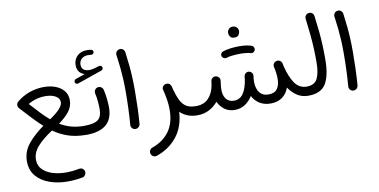

<svg xmlns="http://www.w3.org/2000/svg" viewBox="-88 -903 2990 1514"><g transform="rotate(-10 1407.0 -146.0)"><path d="M54.2 139.2Q54.2 61 104 0.2Q153.8 -60.5 230.5 -114.7Q192.4 -148.9 152.3 -191.4Q112.3 -233.9 66.9 -283.7Q64.9 -285.6 63 -288.1Q57.6 -295.4 56.6 -305.2Q54.7 -319.8 63.5 -331.5Q65.9 -335 69.3 -337.4Q113.3 -375 169.9 -395.3Q226.6 -415.5 286.1 -415.5Q337.9 -415.5 379.6 -399.7Q421.4 -383.8 446.3 -353.3Q471.2 -322.8 471.2 -278.3Q471.2 -227.5 440.2 -188Q409.2 -148.4 355.5 -109.9Q397.5 -84.5 445.1 -71.3Q492.7 -58.1 552.2 -58.1H552.7Q567.4 -58.1 578.1 -47.9Q588.9 -37.6 588.9 -22Q588.9 -6.8 578.1 3.7Q567.4 14.2 552.7 14.2H552.2Q471.2 14.2 408.7 -6.6Q346.2 -27.3 291 -66.4Q210.9 -13.7 168.7 34.7Q126.5 83 126.5 139.2Q126.5 187 157.7 218Q189 249 238.5 263.9Q288.1 278.8 343.3 278.8Q368.2 278.8 395.3 276.1Q422.4 273.4 450.2 268.1Q467.3 265.1 479.2 275.1Q491.2 285.2 492.7 299.8Q494.1 313 485.8 325.2Q477.5 337.4 463.4 340.3Q402.3 351.1 343.3 351.1Q266.6 351.1 200.7 327.9Q134.8 304.7 94.5 257.6Q54.2 210.4 54.2 139.2ZM286.1 -342.3Q210.4 -342.3 147 -304.2Q187 -259.8 222.4 -222.4Q257.8 -185.1 292 -156.2Q398.9 -227.5 398.9 -274.9Q398.9 -306.2 367.2 -324.2Q335.4 -342.3 286.1 -342.3Z M534.2 -408.2Q531.7 -415 535.2 -422.9Q538.6 -430.7 546.4 -433.6L623 -460Q596.2 -467.3 580.1 -487.8Q564 -508.3 564 -539.6Q564 -584.5 593 -613.5Q622.1 -642.6 669.9 -642.6Q689 -642.6 704.6 -640.1Q712.4 -638.7 717.5 -632.6Q722.7 -626.5 721.7 -619.1Q721.2 -611.3 714.6 -605.5Q708 -599.6 699.7 -600.6Q695.3 -601.6 687.5 -602.1Q679.7 -602.5 674.3 -602.5Q641.6 -602.5 622.1 -584.5Q602.5 -566.4 602.5 -537.6Q602.5 -511.2 619.1 -498Q635.7 -484.9 664.1 -484.9Q678.7 -484.9 697.5 -489Q716.3 -493.2 744.6 -502.4Q752.9 -505.4 760.3 -501Q767.6 -496.6 769.5 -488.3Q771.5 -480.5 767.8 -473.9Q764.2 -467.3 757.3 -464.8L559.6 -396Q551.8 -393.1 544.4 -396.7Q537.1 -400.4 534.2 -408.2ZM516.1 -22Q516.1 -37.6 526.9 -48.1Q537.6 -58.6 552.7 -58.6Q625.5 -58.6 658.2 -82Q690.9 -105.5 690.9 -169.9Q690.9 -191.4 687.7 -228Q684.6 -264.6 676.8 -297.4Q674.8 -312.5 683.6 -325Q692.4 -337.4 707.5 -339.4Q722.2 -341.8 734.4 -332.8Q746.6 -323.7 749.5 -309.1Q757.8 -272.5 761.7 -233.9Q765.6 -195.3 765.6 -169.4Q765.6 -75.7 711.7 -30.5Q657.7 14.6 552.7 14.6Q537.6 14.6 526.9 3.9Q516.1 -6.8 516.1 -22Z M895 -564.5Q893.1 -579.6 902.3 -591.6Q911.6 -603.5 926.8 -605.5Q941.4 -607.9 953.6 -598.4Q965.8 -588.9 967.8 -574.2Q976.1 -512.7 980.7 -465.3Q985.4 -418 987.5 -370.8Q989.7 -323.7 989.7 -262.7Q989.7 -197.8 987.3 -127.9Q984.9 -58.1 980 2.4Q978.5 17.1 966.8 27.1Q955.1 37.1 939.9 36.1Q924.8 34.7 915 23.2Q905.3 11.7 906.7 -3.4Q911.6 -63.5 914.3 -133.1Q917 -202.6 917 -266.1Q917 -324.2 914.8 -368.4Q912.6 -412.6 908 -458Q903.3 -503.4 895 -564.5Z M1210 -228Q1205.1 -242.2 1213.9 -255.4Q1222.7 -268.6 1237.3 -272Q1240.7 -272.9 1244.1 -272.9Q1244.6 -272.9 1245.1 -272.9Q1245.1 -272.9 1245.1 -272.9Q1258.8 -273.4 1268.6 -265.1Q1278.3 -256.8 1281.2 -245.6Q1284.2 -234.4 1286.6 -223.1Q1300.8 -169.9 1318.4 -133.1Q1335.9 -96.2 1364.7 -77.4Q1393.6 -58.6 1442.9 -58.6H1443.4Q1459 -58.6 1469.2 -48.1Q1479.5 -37.6 1479.5 -22Q1479.5 -6.8 1469.2 3.9Q1459 14.6 1443.4 14.6H1442.9Q1397.5 14.6 1363.8 0.7Q1330.1 -13.2 1304.7 -37.6Q1297.4 83 1234.1 161.4Q1170.9 239.7 1070.8 273.4Q1054.7 278.3 1041.5 270.5Q1028.3 262.7 1024.4 249.5Q1019.5 232.4 1027.3 220Q1035.2 207.5 1047.4 203.6Q1133.3 174.3 1183.3 107.4Q1233.4 40.5 1233.4 -68.4Q1233.4 -103.5 1227.8 -142.1Q1222.2 -180.7 1211.9 -222.2Q1210.9 -225.1 1210 -228Z M1406.7 -22Q1406.7 -37.6 1417.5 -48.1Q1428.2 -58.6 1443.4 -58.6Q1507.3 -58.6 1544.2 -97.4Q1581.1 -136.2 1592.3 -199.7Q1593.8 -210.9 1596.2 -227.1V-229.5Q1597.7 -245.1 1609.4 -254.6Q1621.1 -264.2 1635.7 -263.2Q1645.5 -262.2 1653.3 -256.3Q1672.4 -243.7 1668.9 -221.2L1668.5 -217.8Q1667.5 -206.5 1665.5 -195.3Q1662.1 -168.9 1662.1 -148.4Q1662.1 -105 1683.8 -76.9Q1705.6 -48.8 1745.6 -48.8Q1794.9 -48.8 1821.8 -89.6Q1848.6 -130.4 1858.4 -197.8Q1859.4 -209 1861.3 -224.1Q1862.8 -235.4 1870.6 -243.2Q1871.6 -244.1 1872.1 -244.6Q1872.1 -244.6 1872.1 -244.6Q1883.8 -255.4 1899.4 -253.9Q1906.7 -252.9 1913.1 -249.5Q1922.4 -244.6 1927.5 -234.9Q1932.6 -225.1 1930.7 -213.9Q1930.2 -211.4 1930.2 -209.5Q1929.2 -202.6 1928.2 -196.3Q1926.8 -180.7 1926.8 -168Q1926.8 -115.2 1950.9 -82.5Q1975.1 -49.8 2022.9 -49.8Q2071.8 -49.8 2093 -79.3Q2114.3 -108.9 2114.3 -161.6Q2114.3 -204.6 2102.1 -254.9Q2101.1 -258.8 2101.1 -263.2Q2100.6 -275.9 2108.6 -285.9Q2116.7 -295.9 2128.9 -298.8Q2143.1 -302.7 2156.7 -294.7Q2170.4 -286.6 2173.3 -271.5Q2176.3 -259.3 2178.2 -249Q2199.7 -160.6 2235.1 -109.6Q2270.5 -58.6 2330.1 -58.6H2330.6Q2346.2 -58.6 2356.4 -48.1Q2366.7 -37.6 2366.7 -22Q2366.7 -6.8 2356.4 3.9Q2346.2 14.6 2330.6 14.6H2330.1Q2280.3 14.6 2241.7 -10.5Q2203.1 -35.6 2174.3 -78.1Q2157.7 -30.8 2120.6 -3.7Q2083.5 23.4 2027.3 23.4Q1977.1 23.4 1940.2 0.7Q1903.3 -22 1882.3 -62Q1857.9 -22.5 1822 1Q1786.1 24.4 1740.2 24.4Q1693.8 24.4 1659.7 -0.2Q1625.5 -24.9 1607.4 -64.5Q1577.6 -28.3 1536.1 -6.8Q1494.6 14.6 1443.4 14.6Q1428.2 14.6 1417.5 3.9Q1406.7 -6.8 1406.7 -22ZM1792.5 -584Q1792.5 -599.6 1804.4 -612.8Q1816.4 -626 1835.9 -626Q1849.6 -626 1858.9 -620.4Q1868.2 -614.7 1873.5 -606.4Q1880.4 -595.2 1880.4 -583.5Q1880.4 -569.8 1871.1 -554Q1861.8 -538.1 1835.9 -538.1Q1817.9 -538.1 1808.8 -545.9Q1799.8 -553.7 1795.9 -564.5Q1792.5 -573.2 1792.5 -584ZM1709.5 -411.1Q1706.1 -422.4 1711.7 -432.9Q1717.3 -443.4 1729 -446.8Q1754.9 -455.6 1790 -460Q1825.2 -464.4 1859.4 -464.4Q1923.3 -464.4 1960.9 -449.7Q1972.2 -443.4 1975.8 -431.2Q1979.5 -418.9 1972.7 -408.2Q1960.4 -389.2 1939.9 -395.5Q1926.3 -399.9 1904.3 -402.3Q1882.3 -404.8 1859.4 -404.8Q1826.7 -404.8 1796.1 -401.6Q1765.6 -398.4 1745.6 -391.6Q1734.4 -388.2 1723.9 -394.3Q1713.4 -400.4 1709.5 -411.1Z M2293.9 -22Q2293.9 -37.6 2304.7 -48.1Q2315.4 -58.6 2330.6 -58.6Q2393.6 -58.6 2416.3 -104.7Q2439 -150.9 2439 -236.3Q2439 -294.9 2436.8 -345.2Q2434.6 -395.5 2429.2 -452.4Q2423.8 -509.3 2414.1 -586.4Q2412.1 -601.6 2421.4 -613.5Q2430.7 -625.5 2445.3 -627.4Q2460.4 -629.9 2472.4 -620.4Q2484.4 -610.8 2486.3 -596.2Q2495.6 -526.9 2501 -471.4Q2506.3 -416 2508.8 -363.3Q2511.2 -310.5 2511.2 -247.6Q2511.2 -117.2 2471.9 -51.3Q2432.6 14.6 2330.6 14.6Q2315.4 14.6 2304.7 3.9Q2293.9 -6.8 2293.9 -22Z M2640.6 -564.5Q2638.7 -579.6 2647.9 -591.6Q2657.2 -603.5 2672.4 -605.5Q2687 -607.9 2699.2 -598.4Q2711.4 -588.9 2713.4 -574.2Q2721.7 -512.7 2726.3 -465.3Q2731 -418 2733.2 -370.8Q2735.4 -323.7 2735.4 -262.7Q2735.4 -197.8 2732.9 -127.9Q2730.5 -58.1 2725.6 2.4Q2724.1 17.1 2712.4 27.1Q2700.7 37.1 2685.5 36.1Q2670.4 34.7 2660.6 23.2Q2650.9 11.7 2652.3 -3.4Q2657.2 -63.5 2659.9 -133.1Q2662.6 -202.6 2662.6 -266.1Q2662.6 -324.2 2660.4 -368.4Q2658.2 -412.6 2653.6 -458Q2648.9 -503.4 2640.6 -564.5Z"/></g></svg>

Font: Mikhak-DS2-FD Regular
Style: Regular
Weight: 400
Designer: Amin Abedi
Version: Version 3.4